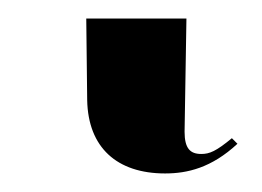

<svg xmlns="http://www.w3.org/2000/svg" viewBox="-20 46 283 207"><path d="M158 233C182 233 208 227 236 201L230 195C213 209 206 212 197 212C185 212 179 206 179 188L181 66H73L74 154C75 205 106 233 158 233Z"/></svg>

Font: Noto Serif Display Medium
Style: Regular
Weight: 500
Designer: Monotype Design Team
Foundry: Monotype Imaging Inc.
Version: Version 2.009